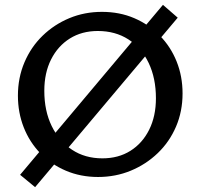

<svg xmlns="http://www.w3.org/2000/svg" viewBox="-20 -719 827 793"><path d="M385 12Q313 12 252 -14Q191 -40 146.5 -86Q102 -132 78 -193Q54 -254 54 -324Q54 -398 81 -461.5Q108 -525 156 -571.5Q204 -618 266.5 -644Q329 -670 401 -670Q474 -670 534.5 -644Q595 -618 640 -572Q685 -526 709.5 -465Q734 -404 734 -333Q734 -259 707 -196Q680 -133 631.5 -86.5Q583 -40 520 -14Q457 12 385 12ZM403 -65Q469 -65 518.5 -96Q568 -127 596 -183Q624 -239 624 -313Q624 -396 594 -459Q564 -522 510 -556.5Q456 -591 384 -591Q318 -591 268.5 -560Q219 -529 191 -473.5Q163 -418 163 -344Q163 -261 193.5 -198.5Q224 -136 277.5 -100.5Q331 -65 403 -65ZM125 54 63 3 653 -699 714 -646Z"/></svg>

Font: Ysabeau SemiBold
Style: Regular
Weight: 600
Designer: Christian Thalmann (Catharsis Fonts)
Version: Version 2.000;gftools[0.9.27.dev2+g8671c4b]